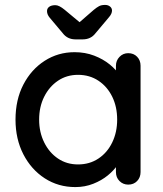

<svg xmlns="http://www.w3.org/2000/svg" viewBox="-20 -750 661 780"><path d="M501 -534Q523 -534 537 -519.5Q551 -505 551 -483V-51Q551 -29 537 -14.5Q523 0 501 0Q480 0 465.5 -14.5Q451 -29 451 -51V-123L472 -120Q472 -102 457.5 -80Q443 -58 418 -37.5Q393 -17 359 -3.5Q325 10 286 10Q217 10 162 -25.5Q107 -61 75 -123Q43 -185 43 -264Q43 -345 75 -406.5Q107 -468 161.5 -503Q216 -538 283 -538Q326 -538 362.5 -524Q399 -510 426 -488Q453 -466 467.5 -441.5Q482 -417 482 -395L451 -392V-483Q451 -504 465.5 -519Q480 -534 501 -534ZM297 -82Q344 -82 380 -106Q416 -130 436 -171.5Q456 -213 456 -264Q456 -316 436 -357Q416 -398 380 -422Q344 -446 297 -446Q251 -446 215.5 -422Q180 -398 159.5 -357Q139 -316 139 -264Q139 -213 159.5 -171.5Q180 -130 215.5 -106Q251 -82 297 -82ZM287 -590Q254 -590 235 -615L182 -678Q171 -691 171 -705Q171 -716 180 -722.5Q189 -729 205 -729Q220 -729 243 -710L315 -650L293 -651L361 -710Q373 -720 382.5 -725Q392 -730 407 -730Q419 -730 427 -723.5Q435 -717 435 -707Q435 -701 432 -694Q429 -687 421 -678L368 -615Q349 -590 316 -590Z"/></svg>

Font: Quicksand Light SemiBold
Style: Regular
Weight: 600
Version: Version 3.006